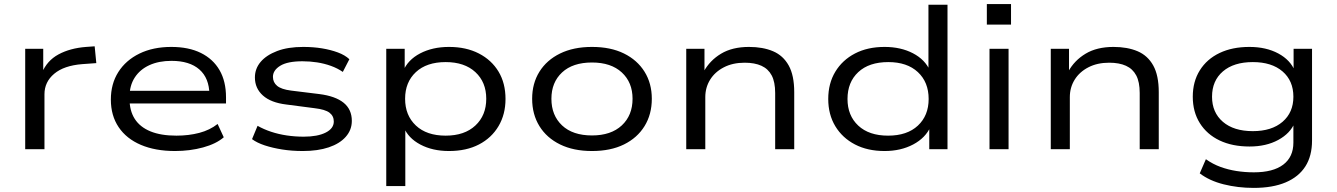

<svg xmlns="http://www.w3.org/2000/svg" viewBox="-20 -728 6526 937"><path d="M103 0V-490H191V-371H184Q209 -432 265.5 -462.5Q322 -493 400 -499L442 -502L450 -420L381 -415Q292 -408 244.5 -368Q197 -328 197 -268V0Z M834 9Q738 9 667.5 -21Q597 -51 559 -107.5Q521 -164 521 -242Q521 -319 557.5 -376.5Q594 -434 660.5 -466.5Q727 -499 816 -499Q901 -499 960.5 -469.5Q1020 -440 1051.5 -385.5Q1083 -331 1083 -253V-223H590V-285H1025L1002 -267Q1001 -347 953 -389Q905 -431 817 -431Q755 -431 709 -410Q663 -389 637.5 -349.5Q612 -310 612 -255V-247Q612 -188 637.5 -148Q663 -108 714 -87Q765 -66 841 -66Q901 -66 952.5 -79.5Q1004 -93 1042 -123L1072 -58Q1035 -26 971 -8.5Q907 9 834 9Z M1458 9Q1404 9 1357 1.5Q1310 -6 1272 -18.5Q1234 -31 1210 -49L1237 -114Q1267 -97 1303 -85Q1339 -73 1379.5 -67Q1420 -61 1462 -61Q1530 -61 1569.5 -81Q1609 -101 1609 -135Q1609 -162 1588 -178Q1567 -194 1515 -200L1377 -218Q1302 -227 1263 -262Q1224 -297 1224 -350Q1224 -393 1252 -426Q1280 -459 1332.5 -479Q1385 -499 1460 -499Q1509 -499 1551.5 -492Q1594 -485 1629 -472Q1664 -459 1685 -439L1653 -377Q1627 -395 1595 -406.5Q1563 -418 1528 -423.5Q1493 -429 1456 -429Q1383 -429 1347.5 -407Q1312 -385 1312 -353Q1312 -326 1332.5 -309Q1353 -292 1400 -286L1538 -269Q1617 -259 1657 -226.5Q1697 -194 1697 -138Q1697 -94 1667.5 -60.5Q1638 -27 1584.5 -9Q1531 9 1458 9Z M1865 180V-490H1955V-380H1947Q1970 -436 2030.5 -467.5Q2091 -499 2171 -499Q2255 -499 2317 -467Q2379 -435 2413 -378.5Q2447 -322 2447 -245Q2447 -170 2413 -112.5Q2379 -55 2317.5 -23Q2256 9 2171 9Q2091 9 2031.5 -22.5Q1972 -54 1950 -108H1958V180ZM2155 -66Q2247 -66 2300 -115.5Q2353 -165 2353 -246Q2353 -327 2300 -376Q2247 -425 2155 -425Q2062 -425 2009.5 -376Q1957 -327 1957 -246Q1957 -165 2009.5 -115.5Q2062 -66 2155 -66Z M2869 9Q2779 9 2713.5 -23Q2648 -55 2612.5 -112.5Q2577 -170 2577 -246Q2577 -321 2612.5 -378Q2648 -435 2713.5 -467Q2779 -499 2869 -499Q2960 -499 3025 -467Q3090 -435 3125.5 -378Q3161 -321 3161 -246Q3161 -170 3125.5 -112.5Q3090 -55 3025 -23Q2960 9 2869 9ZM2869 -67Q2962 -67 3014.5 -116Q3067 -165 3067 -246Q3067 -326 3014.5 -374.5Q2962 -423 2869 -423Q2775 -423 2723 -374.5Q2671 -326 2671 -246Q2671 -165 2723 -116Q2775 -67 2869 -67Z M3329 0V-490H3418V-378H3414Q3444 -433 3499 -466Q3554 -499 3635 -499Q3703 -499 3752.5 -478Q3802 -457 3829 -408.5Q3856 -360 3856 -278V0H3763V-274Q3763 -328 3746 -360Q3729 -392 3696 -407Q3663 -422 3614 -422Q3556 -422 3512.5 -399.5Q3469 -377 3445.5 -339Q3422 -301 3422 -254V0Z M4297 9Q4214 9 4152.5 -23Q4091 -55 4056.5 -112Q4022 -169 4022 -245Q4022 -321 4056.5 -378Q4091 -435 4152.5 -467Q4214 -499 4297 -499Q4376 -499 4435.5 -468Q4495 -437 4519 -382H4511V-705H4604V0H4515V-111H4522Q4497 -55 4436.5 -23Q4376 9 4297 9ZM4314 -66Q4407 -66 4459.5 -115Q4512 -164 4512 -245Q4512 -327 4459.5 -376Q4407 -425 4315 -425Q4221 -425 4168.5 -376Q4116 -327 4116 -245Q4116 -164 4168.5 -115Q4221 -66 4314 -66Z M4796 -608V-708H4914V-608ZM4809 0V-490H4902V0Z M5108 0V-490H5197V-378H5193Q5223 -433 5278 -466Q5333 -499 5414 -499Q5482 -499 5531.5 -478Q5581 -457 5608 -408.5Q5635 -360 5635 -278V0H5542V-274Q5542 -328 5525 -360Q5508 -392 5475 -407Q5442 -422 5393 -422Q5335 -422 5291.5 -399.5Q5248 -377 5224.5 -339Q5201 -301 5201 -254V0Z M6098 189Q6021 189 5951.5 171.5Q5882 154 5835 118L5865 49Q5899 73 5936 86.5Q5973 100 6014 106.5Q6055 113 6099 113Q6193 113 6242.5 75.5Q6292 38 6292 -32V-130H6299Q6277 -77 6218 -45Q6159 -13 6078 -13Q5994 -13 5932 -42.5Q5870 -72 5835.5 -127Q5801 -182 5801 -256Q5801 -330 5835.5 -385Q5870 -440 5932 -469.5Q5994 -499 6077 -499Q6159 -499 6218.5 -467Q6278 -435 6300 -380H6293V-490H6383V-42Q6383 33 6350.5 84Q6318 135 6254.5 162Q6191 189 6098 189ZM6094 -88Q6186 -88 6239 -133.5Q6292 -179 6292 -256Q6292 -334 6239 -379.5Q6186 -425 6094 -425Q6001 -425 5948 -379.5Q5895 -334 5895 -256Q5895 -179 5948 -133.5Q6001 -88 6094 -88Z"/></svg>

Font: Nunito Sans 10pt Expanded
Style: Regular
Weight: 400
Width: 7
Designer: Vernon Adams
Foundry: Vernon Adams
Version: Version 3.101;gftools[0.9.27]